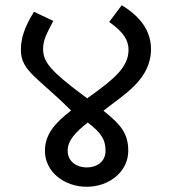

<svg xmlns="http://www.w3.org/2000/svg" viewBox="-20 -715 658 735"><path d="M384 -138C384 -93 347 -74 312 -74C276 -74 239 -95 239 -138C239 -179 272 -211 316 -246C365 -208 384 -183 384 -138ZM558 -527C558 -583 532 -643 446 -695L398 -631C453 -592 472 -561 472 -524C472 -457 414 -411 327 -348C323 -345 318 -342 314 -338C310 -342 305 -345 301 -348C174 -443 145 -477 145 -528C145 -561 158 -585 184 -635L110 -670C72 -608 60 -567 60 -523C60 -443 127 -417 250 -294L252 -292C192 -245 152 -202 152 -138C152 -55 228 0 312 0C396 0 471 -56 471 -138C471 -204 442 -239 376 -291L385 -298C456 -354 558 -412 558 -527Z"/></svg>

Font: FiraGO Unicode
Style: Regular
Weight: 400
Designer: bBox Type
Foundry: bBox Type GmbH
Version: Version 1.001;PS 001.001;hotconv 1.0.88;makeotf.lib2.5.64775